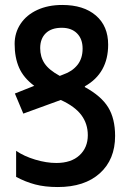

<svg xmlns="http://www.w3.org/2000/svg" viewBox="-20 -744 520 774"><path d="M444 -196Q444 -101 382.5 -45.5Q321 10 213 10Q161 10 121.5 -0.5Q82 -11 45 -31V-136Q77 -114 122 -100.5Q167 -87 207 -87Q267 -87 300.5 -118Q334 -149 334 -199Q334 -245 308 -280Q282 -315 225 -341L74 -286L40 -367L118 -398Q75 -430 57 -471Q39 -512 39 -567Q39 -612 63 -648Q87 -684 130.5 -704Q174 -724 231 -724Q317 -724 366.5 -681.5Q416 -639 416 -564Q416 -449 322 -396V-393Q388 -357 416 -311.5Q444 -266 444 -196ZM313 -548Q313 -587 290.5 -609.5Q268 -632 229 -632Q187 -632 164.5 -610Q142 -588 142 -550Q142 -515 159.5 -488.5Q177 -462 221 -438L236 -444Q271 -456 292 -482Q313 -508 313 -548Z"/></svg>

Font: Noto Sans Armenian Medium Cond
Style: Regular
Weight: 500
Width: 3
Designer: Monotype Design team
Foundry: Monotype Imaging Inc.
Version: Version 1.000